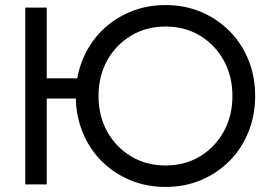

<svg xmlns="http://www.w3.org/2000/svg" viewBox="-20 -730 1070 760"><path d="M127 -340H347V-420H127ZM80 -700V0H165V-700ZM370 -350Q370 -429 404.5 -491Q439 -553 499 -589Q559 -625 635 -625Q712 -625 771.5 -589Q831 -553 865.5 -491Q900 -429 900 -350Q900 -271 865.5 -209Q831 -147 771.5 -111Q712 -75 635 -75Q559 -75 499 -111Q439 -147 404.5 -209Q370 -271 370 -350ZM280 -350Q280 -274 306.5 -208Q333 -142 381 -93.5Q429 -45 494 -17.5Q559 10 635 10Q712 10 776.5 -17.5Q841 -45 889 -93.5Q937 -142 963.5 -208Q990 -274 990 -350Q990 -427 963.5 -492.5Q937 -558 889 -606.5Q841 -655 776.5 -682.5Q712 -710 635 -710Q559 -710 494 -682.5Q429 -655 381 -606.5Q333 -558 306.5 -492.5Q280 -427 280 -350Z"/></svg>

Font: Glinicke Jost Regular
Style: Regular
Weight: 400
Version: Version 3.710